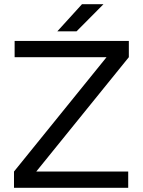

<svg xmlns="http://www.w3.org/2000/svg" viewBox="-20 -895 681 915"><path d="M46.7 -77.5 487.8 -622.5H49.7V-700H594V-622.5L152.8 -77.5H591V0H46.7ZM370.7 -875H473.2L344.8 -745.7H253.2Z"/></svg>

Font: Oak Sans Light
Style: Regular
Weight: 400
Designer: Erik Kennedy, Walven
Foundry: Erik Kennedy, Walven
Version: Version 1.100;Glyphs 3.1.2 (3151)